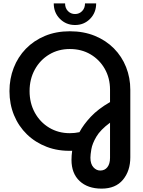

<svg xmlns="http://www.w3.org/2000/svg" viewBox="-20 -897 848 1136"><path d="M581 219Q499 219 451 174Q403 129 403 49Q403 36 404 22.5Q405 9 407 -5Q325 -2 257 -28Q189 -54 139.5 -102Q90 -150 63 -215.5Q36 -281 36 -358Q36 -431 61 -495.5Q86 -560 133 -608.5Q180 -657 246 -684.5Q312 -712 393 -712Q475 -712 541 -685Q607 -658 654 -610.5Q701 -563 726 -500Q751 -437 751 -366V34Q751 114 707.5 166.5Q664 219 581 219ZM393 -109Q423 -109 450 -115Q474 -160 517 -206Q560 -252 631 -293V-366Q631 -435 600 -489.5Q569 -544 515.5 -575.5Q462 -607 393 -607Q325 -607 271 -574.5Q217 -542 186 -485.5Q155 -429 155 -358Q155 -287 186 -230.5Q217 -174 271 -141.5Q325 -109 393 -109ZM573 112Q600 112 615.5 92Q631 72 631 37V-171Q574 -129 550 -88Q526 -47 520.5 -14Q515 19 515 36Q515 73 532.5 92.5Q550 112 573 112ZM424 -749Q371 -749 334.5 -785.5Q298 -822 298 -877H365Q365 -849 382 -831.5Q399 -814 424 -814Q449 -814 466 -831.5Q483 -849 483 -877H549Q549 -822 513 -785.5Q477 -749 424 -749Z"/></svg>

Font: MuseoModerno Medium
Style: Regular
Weight: 500
Designer: Pablo Cosgaya, Héctor Gatti, Marcela Romero, and the Authors of The MuseoModerno Project.
Foundry: Omnibus-Type Team
Version: Version 1.001